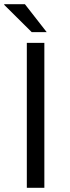

<svg xmlns="http://www.w3.org/2000/svg" viewBox="-25 -889 332 909"><path d="M102 0V-686H185V0ZM196 -737H125L-5 -866V-869H93Z"/></svg>

Font: Archivo SemiExpanded Light
Style: Regular
Weight: 300
Width: 6
Designer: Hector Gatti
Foundry: Omnibus-Type
Version: Version 2.001